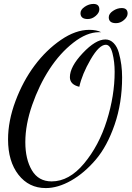

<svg xmlns="http://www.w3.org/2000/svg" viewBox="-20 -871 670 978"><path d="M495 -707H484Q422 -707 353.5 -653.5Q285 -600 232 -518.5Q179 -437 144 -336.5Q109 -236 109 -147Q109 -60 142.5 -3.5Q176 53 243 53Q332 53 408 -38Q484 -129 524 -256.5Q564 -384 564 -505Q564 -556 553 -599.5Q542 -643 519 -643Q485 -643 441.5 -568Q398 -493 384 -429Q336 -440 336 -478Q336 -531 401.5 -600.5Q467 -670 517 -670Q541 -670 559 -651.5Q577 -633 585.5 -602Q594 -571 598 -540.5Q602 -510 602 -477Q602 -347 564 -236.5Q526 -126 467.5 -57.5Q409 11 342 49Q275 87 213 87Q127 87 74 19Q21 -49 21 -161Q21 -255 59 -356.5Q97 -458 156 -537Q215 -616 290 -667.5Q365 -719 435 -719Q472 -719 495 -707ZM427 -774Q390 -774 390 -804Q390 -822 411.5 -836.5Q433 -851 456 -851Q486 -851 486 -823Q486 -806 467.5 -790Q449 -774 427 -774ZM571 -753Q534 -753 534 -783Q534 -801 555.5 -815.5Q577 -830 600 -830Q630 -830 630 -802Q630 -785 611.5 -769Q593 -753 571 -753Z"/></svg>

Font: Dancing Script
Style: Regular
Weight: 400
Designer: Pablo Impallari
Foundry: Pablo Impallari. www.impallari.com
Version: Version 1.002